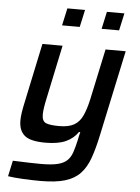

<svg xmlns="http://www.w3.org/2000/svg" viewBox="-60 -754 736 1006"><g transform="rotate(5 307.5 -250.5)"><path d="M192 206Q148 206 99.5 203.5Q51 201 20 196L38 113Q91 115 126 116Q161 117 186 117Q240 117 272 109.5Q304 102 322 85.5Q340 69 349.5 41.5Q359 14 368 -27Q370 -37 372 -47Q374 -57 377 -67H370Q347 -33 307 -14.5Q267 4 199 4Q120 4 89.5 -22Q59 -48 59 -100Q59 -119 62.5 -142.5Q66 -166 72 -193L139 -510H245L187 -235Q180 -203 176.5 -180.5Q173 -158 173 -142Q173 -107 194 -98Q215 -89 264 -89Q313 -89 341.5 -105Q370 -121 386 -155Q402 -189 414 -243L471 -510H577L481 -60Q466 11 448 61.5Q430 112 400 144Q370 176 320.5 191Q271 206 192 206ZM441 -616 461 -707H553L533 -616ZM233 -616 253 -707H346L326 -616Z"/></g></svg>

Font: Saira Medium
Style: Italic
Weight: 500
Italic angle: -12°
Designer: Hector Gatti with collaboration of the Omnibus-Type team
Foundry: Omnibus-Type
Version: Version 1.100; ttfautohint (v1.8.3)